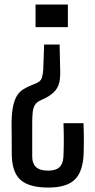

<svg xmlns="http://www.w3.org/2000/svg" viewBox="-20 -620 421 848"><path d="M193.5 208.4Q107.6 208.4 69.7 173.6Q31.9 138.7 31.9 58.2Q31.9 16.4 31.7 -8.8Q31.5 -34 31.3 -49.5Q31.1 -64.9 31.1 -78.4Q31.9 -124.2 38.2 -152.7Q44.6 -181.2 55.3 -197.9Q65.9 -214.7 81.3 -224.5Q96.7 -234.4 116.4 -242.5L138.6 -251.6Q160.9 -260.8 165.2 -277.2Q169.4 -293.6 170.9 -309.7L174.9 -423.4H243.3L245.8 -309.3Q246.9 -279.9 242.3 -257.8Q237.7 -235.7 223.2 -218.6Q208.7 -201.6 179.8 -186.5L157.4 -176.1Q141.5 -168.6 134 -156Q126.5 -143.5 124.4 -124.3Q122.3 -105.1 122.3 -77.6V72.4Q122.3 101.8 138.9 117.7Q155.5 133.6 192.5 133.6Q225.9 133.6 242.1 119Q258.2 104.4 260.1 72.5Q261.8 38.4 261.8 -0.1Q261.8 -38.6 260.3 -75.9H348.9Q349.9 -46.2 350.2 -24.2Q350.5 -2.2 350.3 17.1Q350.1 36.3 349.5 58.2Q346.3 138.4 310.1 173.4Q274 208.4 193.5 208.4ZM137 -500.3V-600H279.8V-500.3Z"/></svg>

Font: Big Shoulders Thin
Style: Regular
Weight: 100
Version: Version 2.002